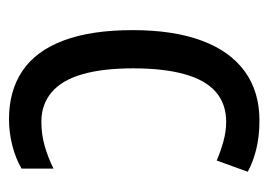

<svg xmlns="http://www.w3.org/2000/svg" viewBox="-105 -482 597 427"><g transform="rotate(90 193.5 -268.5)"><path d="M245 10Q182 10 137.5 -20Q93 -50 70 -111.5Q47 -173 47 -265Q47 -356 70.5 -419Q94 -482 139 -514.5Q184 -547 248 -547Q283 -547 311.5 -540Q340 -533 362 -521L337 -452Q316 -461 294 -467Q272 -473 251 -473Q211 -473 184.5 -450Q158 -427 145 -380.5Q132 -334 132 -266Q132 -199 145 -153.5Q158 -108 185 -85Q212 -62 251 -62Q279 -62 305 -69.5Q331 -77 355 -89V-18Q333 -5 304 2.5Q275 10 245 10Z"/></g></svg>

Font: Noto Sans Khmer Condensed
Style: Regular
Weight: 400
Width: 3
Designer: Danh Hong and the Monotype Design Team
Foundry: Monotype Imaging Inc.
Version: Version 2.004